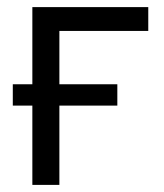

<svg xmlns="http://www.w3.org/2000/svg" viewBox="-20 -520 461 540"><path d="M147 0H71V-223H16V-283H71V-500H397V-433H147V-283H310V-223H147Z"/></svg>

Font: Nata Sans
Style: Regular
Weight: 400
Designer: Daniel Uzquiano Cruz
Version: Version 1.001